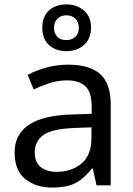

<svg xmlns="http://www.w3.org/2000/svg" viewBox="-20 -837 601 867"><path d="M288 -545Q386 -545 433 -502Q480 -459 480 -365V0H416L399 -76H395Q372 -47 347.5 -27.5Q323 -8 291.5 1Q260 10 215 10Q142 10 94 -28.5Q46 -67 46 -149Q46 -229 109 -272.5Q172 -316 303 -320L394 -323V-355Q394 -422 365 -448Q336 -474 283 -474Q241 -474 203 -461.5Q165 -449 132 -433L105 -499Q140 -518 188 -531.5Q236 -545 288 -545ZM314 -259Q214 -255 175.5 -227Q137 -199 137 -148Q137 -103 164.5 -82Q192 -61 235 -61Q303 -61 348 -98.5Q393 -136 393 -214V-262ZM280 -606Q231 -606 201 -634Q171 -662 171 -712Q171 -762 201 -789.5Q231 -817 280 -817Q327 -817 359 -789.5Q391 -762 391 -713Q391 -662 359.5 -634Q328 -606 280 -606ZM280 -656Q305 -656 320.5 -671Q336 -686 336 -712Q336 -738 320 -753Q304 -768 280 -768Q256 -768 240 -753Q224 -738 224 -712Q224 -686 238.5 -671Q253 -656 280 -656Z"/></svg>

Font: Noto Sans Cherokee
Style: Regular
Weight: 400
Designer: Monotype Design Team
Foundry: Monotype Imaging Inc.
Version: Version 2.001